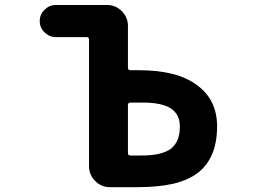

<svg xmlns="http://www.w3.org/2000/svg" viewBox="-20 -776 1040 776"><path d="M424.8 -19.5Q389.6 -19.5 364.7 -44.4Q339.8 -69.3 339.8 -104.5V-616.2Q339.8 -626 330.1 -626H206.1Q179.7 -626 160.2 -645Q140.6 -664.1 140.6 -690.9Q140.6 -717.8 160.2 -736.8Q179.7 -755.9 206.1 -755.9H412.1Q447.3 -755.9 472.2 -731Q497.1 -706.1 497.1 -670.9V-502Q497.1 -492.2 506.8 -492.2H542Q695.3 -492.2 775.4 -432.6Q857.4 -373 857.4 -265.6Q857.4 -201.2 837.9 -154.3Q818.4 -107.4 779.8 -77.6Q741.2 -47.9 679.7 -33.2Q618.2 -19.5 533.2 -19.5ZM552.7 -147.5Q634.8 -147.5 671.9 -175.8Q707 -204.1 707 -264.6Q707 -312.5 671.9 -336.9Q634.8 -361.3 559.6 -361.3Q558.6 -361.3 556.6 -361.3H506.8Q497.1 -361.3 497.1 -351.6V-157.2Q497.1 -147.5 506.8 -147.5Z"/></svg>

Font: Rounded-X Mgen+ 2m bold
Style: Bold
Weight: 700
Designer: [Source Han Sans]
Ryoko NISHIZUKA  (kana & ideographs); Paul D. Hunt (Latin, Greek & Cyrillic); Wenlong ZHANG  (bopomofo
Version: Version 1.059.20150602